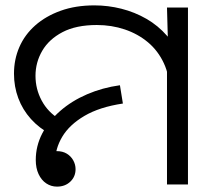

<svg xmlns="http://www.w3.org/2000/svg" viewBox="-20 -686 781 714"><path d="M170 -186Q126 -209 95 -243.5Q64 -278 48 -321Q32 -364 32 -412Q32 -465 52 -511Q72 -557 111 -591.5Q150 -626 205.5 -646Q261 -666 331 -666Q382 -666 431.5 -653.5Q481 -641 524.5 -616Q568 -591 601.5 -552.5Q635 -514 654 -463Q673 -412 673 -347L611 -344Q611 -404 589.5 -450.5Q568 -497 530.5 -528.5Q493 -560 444 -576.5Q395 -593 340 -593Q263 -593 212.5 -566.5Q162 -540 137 -497Q112 -454 112 -404Q112 -355 135 -312Q158 -269 201 -243L170 -186ZM601 -471 605 -511 601 -658H679V0H601ZM192 8Q170 8 152 -4Q134 -16 123.5 -38.5Q113 -61 113 -91Q113 -143 137 -189.5Q161 -236 204 -273.5Q247 -311 304 -335.5Q361 -360 426 -369L437 -301Q350 -288 294 -255Q238 -222 211.5 -177.5Q185 -133 185 -84Q185 -70 191.5 -56Q198 -42 206 -30L127 -64Q127 -93 145.5 -108.5Q164 -124 191 -124Q213 -124 228.5 -114.5Q244 -105 252.5 -89.5Q261 -74 261 -57Q261 -29 241.5 -10.5Q222 8 192 8Z"/></svg>

Font: oriya115
Style: Regular
Weight: 400
Designer: Amélie Bonet and Sol Matas
Foundry: Google LLC
Version: Version 2.003